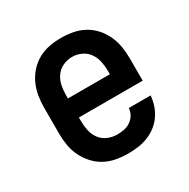

<svg xmlns="http://www.w3.org/2000/svg" viewBox="-128 -644 756 769"><g transform="rotate(-30 250.0 -260.0)"><path d="M252 8Q225 8 197.5 3Q170 -2 146 -15Q122 -28 103.5 -48.5Q85 -69 73 -93.5Q61 -118 56.5 -145.5Q52 -173 52 -200V-320Q52 -347 56.5 -374Q61 -401 72.5 -426Q84 -451 102.5 -471.5Q121 -492 145 -505Q169 -518 196 -523Q223 -528 250 -528Q277 -528 304 -523Q331 -518 355 -505Q379 -492 397.5 -471.5Q416 -451 427.5 -426Q439 -401 443.5 -374Q448 -347 448 -320V-216H153V-200Q153 -178 157.5 -156Q162 -134 175 -116Q188 -98 209 -89Q230 -80 252 -80Q268 -80 284 -83Q300 -86 313.5 -95Q327 -104 335.5 -118Q344 -132 345 -149H446Q444 -125 436.5 -103Q429 -81 415.5 -62Q402 -43 383.5 -29Q365 -15 343 -6.5Q321 2 298 5Q275 8 252 8ZM347 -304V-320Q347 -342 342.5 -363.5Q338 -385 325.5 -403Q313 -421 292.5 -430.5Q272 -440 250 -440Q228 -440 207.5 -430.5Q187 -421 174.5 -403Q162 -385 157.5 -363.5Q153 -342 153 -320V-304Z"/></g></svg>

Font: Iosevka Custom Semibold
Style: Regular
Weight: 600
Designer: Belleve Invis
Foundry: Belleve Invis
Version: Version 27.0.2; ttfautohint (v1.8.4)